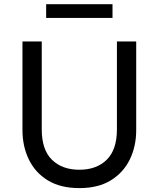

<svg xmlns="http://www.w3.org/2000/svg" viewBox="-20 -902 774 936"><path d="M367 15Q274.5 15 213 -22.8Q151.5 -60.5 120.5 -124.8Q89.5 -189 89.5 -268V-700H183.5V-271.5Q183.5 -172 233.2 -123.2Q283 -74.5 367 -74.5Q450.5 -74.5 500.2 -123.2Q550 -172 550 -271.5V-700H644V-268Q644 -189 613 -125Q582 -61 520.5 -23Q459 15 367 15ZM205 -814.5V-881.5H528.5V-814.5Z"/></svg>

Font: Geologica Thin Roman Light
Style: Regular
Weight: 300
Version: Version 1.010;gftools[0.9.28]